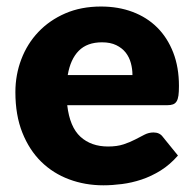

<svg xmlns="http://www.w3.org/2000/svg" viewBox="-20 -546 584 574"><path d="M282 -526.5Q333.5 -526.5 376.2 -510.5Q419 -494.5 449.8 -464Q480.5 -433.5 497.8 -389.2Q515 -345 515 -289Q515 -271.5 513.5 -260.5Q512 -249.5 508 -243Q504 -236.5 497.2 -234Q490.5 -231.5 480 -231.5H181Q188.5 -166.5 220.5 -137.2Q252.5 -108 303 -108Q330 -108 349.5 -114.5Q369 -121 384.2 -129Q399.5 -137 412.2 -143.5Q425 -150 439 -150Q457.5 -150 467 -136.5L512 -81Q488 -53.5 460.2 -36.2Q432.5 -19 403.2 -9.2Q374 0.5 344.8 4.2Q315.5 8 289 8Q234.5 8 186.8 -9.8Q139 -27.5 103.2 -62.5Q67.5 -97.5 46.8 -149.5Q26 -201.5 26 -270.5Q26 -322.5 43.8 -369Q61.5 -415.5 94.8 -450.5Q128 -485.5 175.2 -506Q222.5 -526.5 282 -526.5ZM285 -419.5Q240.5 -419.5 215.5 -394.2Q190.5 -369 182.5 -321.5H376Q376 -340 371.2 -357.5Q366.5 -375 355.8 -388.8Q345 -402.5 327.5 -411Q310 -419.5 285 -419.5Z"/></svg>

Font: LatoHex
Style: Regular
Weight: 900
Designer: Lukasz Dziedzic
Foundry: tyPoland Lukasz Dziedzic
Version: Version 1.104; Western+Polish opensource